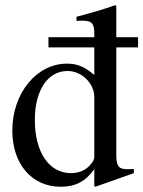

<svg xmlns="http://www.w3.org/2000/svg" viewBox="-20 -703 547 733"><path d="M507 -522V-561H424V-681L419 -683C371 -666 336 -656 272 -639V-623C280 -624 286 -624 294 -624C331 -624 340 -614 340 -573V-561H165V-522H340V-417C302 -449 275 -460 235 -460C120 -460 27 -347 27 -205C27 -77 101 10 212 10C268 10 306 -10 340 -57V7L344 10L491 -42V-58C474 -57 473 -57 468 -57C432 -57 424 -68 424 -114V-522ZM340 -102C340 -95 334 -84 325 -74C307 -53 282 -42 251 -42C167 -42 113 -122 113 -245C113 -358 162 -432 238 -432C292 -432 340 -385 340 -332Z"/></svg>

Font: STIX Math
Style: Regular
Weight: 400
Designer: MicroPress Inc., with final additions and corrections provided by Coen Hoffman, Elsevier (retired)
Version: Version 1.1.0